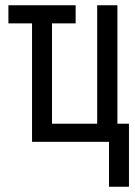

<svg xmlns="http://www.w3.org/2000/svg" viewBox="-20 -540 515 731"><path d="M395 171V0H102V-451H12V-520H268V-451H178V-69H350V-520H427V-69H471V171Z"/></svg>

Font: Iosevka QP
Style: Regular
Weight: 400
Designer: Belleve Invis
Foundry: Belleve Invis
Version: Version 20.0.0; ttfautohint (v1.8.4)